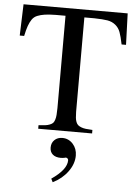

<svg xmlns="http://www.w3.org/2000/svg" viewBox="-62 -708 734 1036"><g transform="rotate(5 305.5 -190.5)"><path d="M452.1 -19V0H160.2V-19Q182.6 -20.5 196.3 -22.2Q210 -23.9 221.4 -28.6Q232.9 -33.2 238.3 -39.1Q243.7 -44.9 247.6 -57.1Q251.5 -69.3 252.4 -83Q253.4 -96.7 253.9 -120.1V-620.1H200.2Q163.6 -619.6 141.4 -616.2Q119.1 -612.8 101.6 -605.7Q84 -598.6 73.5 -583.3Q63 -567.9 55.7 -547.4Q48.3 -526.9 41 -492.2H17.1L22.9 -662.1H586.9L592.8 -492.2H568.8Q560.1 -535.6 551.5 -558.3Q543 -581.1 524.7 -595.9Q506.3 -610.8 481.4 -615Q456.5 -619.1 410.2 -620.1H356V-108.9Q356.4 -89.4 357.7 -76.9Q358.9 -64.5 363 -54Q367.2 -43.5 373.5 -37.8Q379.9 -32.2 391.1 -27.8Q402.3 -23.4 416.5 -21.7Q430.7 -20 452.1 -19ZM263.2 280.8 253.9 262.2Q335.9 206.1 335.9 155.8Q335.9 149.9 331.8 146Q327.6 142.1 321.8 142.1Q319.8 142.1 314.9 144Q303.2 146 294.9 146Q267.1 146 251.5 132.6Q235.8 119.1 235.8 95.2Q235.8 69.8 252.2 54Q268.6 38.1 294.9 38.1Q328.6 38.1 351.8 63.7Q375 89.4 375 127Q375 171.9 344.2 213.9Q313.5 255.9 263.2 280.8Z"/></g></svg>

Font: Accordance
Style: Regular
Weight: 400
Version: Version 1.1 (build May 11, 2018) Miklal Software Solutions, 